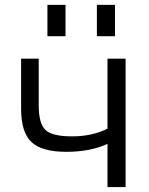

<svg xmlns="http://www.w3.org/2000/svg" viewBox="-20 -757 602 777"><path d="M65.4 -317.4V-519.5H136.7V-331.1Q136.7 -256.8 164.1 -231Q191.4 -205.1 272 -205.1Q352.5 -205.1 415 -236.3V-519.5H488.3V0H415V-174.8Q345.7 -142.6 248 -142.6Q150.4 -142.6 107.9 -181.6Q65.4 -220.7 65.4 -317.4ZM171.9 -610.4V-737.3H245.1V-610.4ZM372.1 -610.4V-737.3H445.3V-610.4Z"/></svg>

Font: GenEi M Gothic v2 Regular
Style: Regular
Weight: 400
Version: Version 2.0